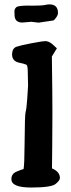

<svg xmlns="http://www.w3.org/2000/svg" viewBox="-20 -839 319 862"><path d="M219.1 -747.1 153.3 -737.3 120.8 -741.2 80.7 -737.8Q46.8 -737.8 45.4 -769.5Q44.8 -775.4 44.8 -787.1Q44.4 -798.8 53.3 -806.6Q61.9 -814 110.8 -814Q112.9 -813.5 114.3 -813.5Q118.4 -813.5 121.8 -813.5Q167 -813.5 180 -816.4Q193.7 -819.3 202.3 -819.3Q240.3 -819.3 240.3 -780.8Q240.3 -771.5 231.6 -759.3Q222.8 -747.1 219.1 -747.1ZM213.4 -83Q249 -67.9 249 -40Q249 -28.3 229 -12.7Q209 2.9 120.1 2.9Q31.2 2.9 31.2 -34.2V-35.2Q31.2 -58.6 53.5 -68.1Q75.7 -77.6 85.9 -80.1Q89.8 -102.5 90.3 -187.5Q91.3 -327.1 95 -336.4Q98.6 -345.7 102.3 -396Q106 -446.3 106 -454.6L104.5 -523.4Q103.5 -545.9 98.6 -548.3Q88.4 -553.2 70.3 -556.6Q35.2 -562.5 34.2 -592.8V-596.2Q35.2 -622.6 54.2 -629.2Q73.2 -635.7 122.1 -645Q170.9 -654.3 184.1 -654.3Q197.3 -654.3 212.9 -642.6L235.4 -622.1L212.9 -585.4Q215.3 -416 215.3 -331.8Q215.3 -247.6 214.4 -175.8Z"/></svg>

Font: Drukaatie burti
Style: Demi
Weight: 600
Version: Version 0.14